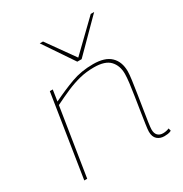

<svg xmlns="http://www.w3.org/2000/svg" viewBox="-183 -928 1024 1076"><g transform="rotate(-30 329.0 -390.0)"><path d="M141 -530H160L149 -458Q221 -493 285 -516.5Q349 -540 426 -540Q502 -540 538.5 -505Q575 -470 575 -408Q575 -389 570 -352.5Q565 -316 558 -271Q551 -226 544 -182.5Q537 -139 532 -105Q527 -71 527 -58Q527 -33 539.5 -20.5Q552 -8 573 -8Q594 -8 613 -16L617 1Q606 7 593.5 8.5Q581 10 572 10Q544 10 526 -6Q508 -22 508 -55Q508 -69 513 -102Q518 -135 524.5 -178Q531 -221 538 -264.5Q545 -308 549.5 -345Q554 -382 554 -404Q554 -457 523.5 -489.5Q493 -522 421 -522Q371 -522 327.5 -511Q284 -500 240 -481Q196 -462 146 -437L77 0H58ZM578 -790 385 -596H357L226 -790H247L373 -613L556 -790Z"/></g></svg>

Font: Georama Extended Thin
Style: Italic
Weight: 100
Width: 7
Italic angle: -9°
Designer: Jean-Baptiste Levee
Foundry: Production Type
Version: Version 1.000